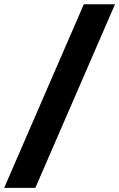

<svg xmlns="http://www.w3.org/2000/svg" viewBox="-73 -782 566 911"><path d="M472.7 -761.7 94.7 109.4H-53.2L324.7 -761.7Z"/></svg>

Font: Inter Extra Bold
Style: Italic
Weight: 800
Italic angle: -9.39999°
Designer: Rasmus Andersson
Foundry: rsms
Version: Version 4.000;git-3c8e0fc